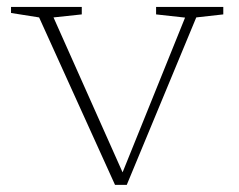

<svg xmlns="http://www.w3.org/2000/svg" viewBox="-20 -510 671 540"><path d="M532 -461 336.5 10H303.5L90 -461L11 -473.5V-490.5H210V-469.5L130.5 -461L330 -13.5H320L500.5 -460.5L419 -469.5V-490.5H608V-469.5Z"/></svg>

Font: Newsreader 9pt ExtraLight
Style: Regular
Weight: 250
Designer: Hugues Gentile
Foundry: Production Type
Version: Version 1.003